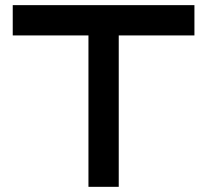

<svg xmlns="http://www.w3.org/2000/svg" viewBox="-20 -723 802 743"><path d="M732.4 -703.1V-585.9H439.5V0H322.3V-585.9H29.3V-703.1Z"/></svg>

Font: Gerhaus
Style: Regular
Weight: 400
Designer: GGBotNet
Foundry: GGBotNet
Version: 1.01